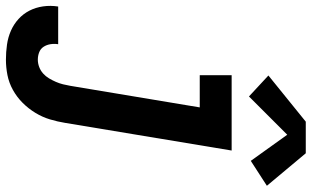

<svg xmlns="http://www.w3.org/2000/svg" viewBox="-286 -596 1027 632"><g transform="rotate(90 227.0 -280.5)"><path d="M108 213Q83 213 58.5 209.5Q34 206 12.5 196.5Q-9 187 -26 171.5Q-43 156 -53.5 135.5Q-64 115 -67.5 90.5Q-71 66 -67 41H57Q55 54 57 66.5Q59 79 65.5 89Q72 99 83.5 103.5Q95 108 108 108Q120 108 132 103.5Q144 99 153.5 90.5Q163 82 169.5 71Q176 60 181 48.5Q186 37 189 25Q192 13 194 1L265 -425H159V-530H407L316 18Q312 43 304.5 68Q297 93 283 116Q269 139 250 158Q231 177 207.5 190Q184 203 158.5 208Q133 213 108 213ZM229 -587 160 -651 312 -774H416L523 -646L441 -593L355 -713Z"/></g></svg>

Font: Iosevka Slab Extrabold
Style: Italic
Weight: 800
Italic angle: -9°
Monospace: yes
Designer: Belleve Invis
Foundry: Belleve Invis
Version: Version 11.1.0; ttfautohint (v1.8.3)